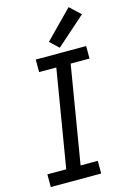

<svg xmlns="http://www.w3.org/2000/svg" viewBox="-144 -1045 736 1111"><g transform="rotate(-15 224.5 -489.5)"><path d="M16 0H318V-76H215L312 -660H425V-735H123V-660H226L129 -76H16ZM275 -765 449 -919 385 -979 223 -814Z"/></g></svg>

Font: Iosevka Sparkle
Style: Italic
Weight: 400
Italic angle: -9°
Designer: Belleve Invis
Foundry: Belleve Invis
Version: Version 4.5.0; ttfautohint (v1.8.3)